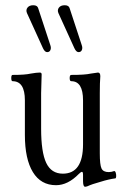

<svg xmlns="http://www.w3.org/2000/svg" viewBox="-20 -696 477 733"><path d="M144 -512 83 -646Q78 -658 85 -667Q92 -676 107 -676Q123 -676 126 -664L172 -524Q176 -513 172.5 -505Q169 -497 160 -497Q151 -497 144 -512ZM264 -512 203 -646Q198 -658 205 -667Q212 -676 227 -676Q243 -676 246 -664L292 -524Q296 -513 292.5 -505Q289 -497 280 -497Q271 -497 264 -512ZM305 17Q297 17 297 -5V-28Q297 -40 293 -40Q289 -40 281 -32Q239 11 194 11Q136 11 105.5 -39Q75 -89 75 -181V-313Q75 -386 28 -386Q23 -386 23 -398Q23 -410 28 -410Q76 -410 97 -415Q120 -419 132 -419Q139 -419 139 -412Q137 -348 137 -340V-205Q137 -115 156.5 -74Q176 -33 220 -33Q297 -33 297 -145V-313Q297 -386 252 -386Q246 -386 246 -398Q246 -410 252 -410Q305 -410 326 -415Q350 -419 354 -419Q363 -419 363 -405Q361 -381 361 -340V-110Q361 -67 367.5 -53Q374 -39 395 -39Q405 -39 416 -43Q420 -43 422 -36Q424 -29 423.5 -22Q423 -15 420 -15Q396 -12 364 -2Q331 7 314 15Q308 17 305 17Z"/></svg>

Font: Junicode Cond Light
Style: Regular
Weight: 300
Width: 3
Designer: Peter S. Baker
Version: Version 2.201